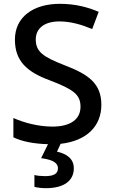

<svg xmlns="http://www.w3.org/2000/svg" viewBox="-20 -744 594 1004"><path d="M366 136C366 83 324 59 278 49L297 8C432 -7 510 -83 510 -196C510 -308 442 -355 320 -402C206 -446 167 -473 167 -538C167 -593 209 -632 291 -632C351 -632 410 -614 462 -592L496 -682C441 -706 374 -724 293 -724C154 -724 58 -655 58 -537C58 -424 121 -368 240 -324C363 -277 401 -250 401 -186C401 -122 351 -82 254 -82C180 -82 103 -103 50 -127V-26C95 -4 157 8 231 10L195 83C246 90 283 103 283 136C283 166 259 177 215 177C195 177 174 175 160 171V233C173 237 196 240 220 240C315 240 366 201 366 136Z"/></svg>

Font: Noto Sans Lao UI Med
Style: Regular
Weight: 500
Designer: Monotype Design Team
Foundry: Monotype Imaging Inc.
Version: Version 2.000